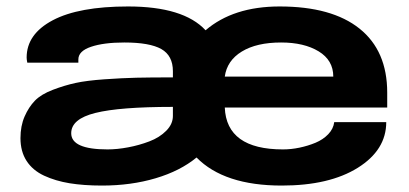

<svg xmlns="http://www.w3.org/2000/svg" viewBox="-20 -559 1259 591"><path d="M293.9 12.2Q237.8 12.2 194.3 5.1Q150.9 -2 115.7 -18.3Q80.6 -34.7 61.8 -63.7Q43 -92.8 43 -133.8Q43 -171.4 55.7 -200.4Q68.4 -229.5 87.6 -249.3Q106.9 -269 143.1 -282.7Q179.2 -296.4 212.9 -303.7Q246.6 -311 301.5 -314.9Q356.4 -318.8 399.9 -319.8Q443.4 -320.8 512.2 -320.8V-339.8Q512.2 -387.7 476.6 -408Q440.9 -428.2 362.8 -428.2Q299.3 -428.2 260.3 -415Q221.2 -401.9 221.2 -376V-366.2H64Q62 -376 62 -381.8Q62 -454.1 142.3 -496.6Q222.7 -539.1 374 -539.1Q544.9 -539.1 612.8 -465.8Q698.2 -539.1 840.8 -539.1Q1001.5 -539.1 1086.7 -470.9Q1171.9 -402.8 1171.9 -273.9V-228H671.9Q677.2 -99.1 851.1 -99.1Q876 -99.1 901.9 -104.5Q927.7 -109.9 951.2 -119.6Q974.6 -129.4 990.5 -146Q1006.3 -162.6 1008.8 -183.1H1168.9Q1168.9 -97.2 1081.3 -42.5Q993.7 12.2 847.2 12.2Q669.9 12.2 585 -74.2Q534.7 -32.7 459 -10.3Q383.3 12.2 293.9 12.2ZM671.9 -323.2H1005.9Q1005.9 -373.5 960.9 -400.9Q916 -428.2 845.2 -428.2Q770 -428.2 724.4 -400.4Q678.7 -372.6 671.9 -323.2ZM311 -99.1Q340.8 -99.1 374.5 -105.5Q408.2 -111.8 439.7 -123.8Q471.2 -135.7 491.7 -156.5Q512.2 -177.2 512.2 -202.1V-230Q348.1 -230 273.7 -211.4Q199.2 -192.9 199.2 -148.9Q199.2 -99.1 311 -99.1Z"/></svg>

Font: Archivo Expanded
Style: Bold
Weight: 700
Width: 7
Designer: Hector Gatti
Foundry: Omnibus-Type
Version: Version 2.001